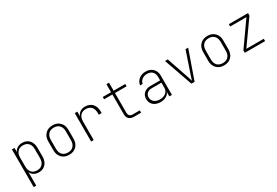

<svg xmlns="http://www.w3.org/2000/svg" viewBox="73 -1873 4654 3221"><g transform="rotate(-30 2400.0 -262.5)"><path d="M110 180V-550H160V-475H163Q181 -515 220 -537.5Q259 -560 313 -560Q396 -560 445.5 -505.5Q495 -451 495 -361V-190Q495 -130 472 -85Q449 -40 408.5 -15Q368 10 313 10Q260 10 220.5 -12.5Q181 -35 163 -75H160V180ZM303 -33Q370 -33 407.5 -74.5Q445 -116 445 -190V-361Q445 -435 407.5 -476Q370 -517 303 -517Q236 -517 198 -476Q160 -435 160 -361V-190Q160 -116 198 -74.5Q236 -33 303 -33Z M900 10Q812 10 758.5 -44.5Q705 -99 705 -190V-360Q705 -451 758.5 -505.5Q812 -560 900 -560Q989 -560 1042 -505.5Q1095 -451 1095 -360V-190Q1095 -99 1042 -44.5Q989 10 900 10ZM900 -34Q969 -34 1007 -75Q1045 -116 1045 -190V-360Q1045 -434 1006.5 -475Q968 -516 900 -516Q832 -516 793.5 -475Q755 -434 755 -360V-190Q755 -116 793 -75Q831 -34 900 -34Z M1327 0V-550H1377V-461Q1394 -507 1433 -533.5Q1472 -560 1528 -560Q1616 -560 1667 -506Q1718 -452 1718 -360V-325H1663V-360Q1663 -434 1625.5 -475.5Q1588 -517 1520 -517Q1453 -517 1415 -475.5Q1377 -434 1377 -360V0Z M2160 0Q2097 0 2063.5 -32Q2030 -64 2030 -125V-505H1870V-550H2030V-705H2080V-550H2305V-505H2080V-125Q2080 -45 2160 -45H2295V0Z M2669 10Q2584 10 2533 -35Q2482 -80 2482 -154Q2482 -225 2529 -267.5Q2576 -310 2653 -310H2842V-375Q2842 -441 2805.5 -478Q2769 -515 2703 -515Q2648 -515 2607.5 -485Q2567 -455 2559 -405H2509Q2519 -475 2572 -517.5Q2625 -560 2703 -560Q2788 -560 2840 -509Q2892 -458 2892 -375V0H2842V-88Q2827 -43 2781 -16.5Q2735 10 2669 10ZM2683 -34Q2754 -34 2798 -71Q2842 -108 2842 -167V-266H2652Q2598 -266 2565 -236.5Q2532 -207 2532 -158Q2532 -103 2573.5 -68.5Q2615 -34 2683 -34Z M3269 0 3076 -550H3129L3269 -140Q3278 -113 3287 -83.5Q3296 -54 3301 -37Q3306 -54 3315.5 -83.5Q3325 -113 3334 -140L3473 -550H3524L3331 0Z M3900 10Q3812 10 3758.5 -44.5Q3705 -99 3705 -190V-360Q3705 -451 3758.5 -505.5Q3812 -560 3900 -560Q3989 -560 4042 -505.5Q4095 -451 4095 -360V-190Q4095 -99 4042 -44.5Q3989 10 3900 10ZM3900 -34Q3969 -34 4007 -75Q4045 -116 4045 -190V-360Q4045 -434 4006.5 -475Q3968 -516 3900 -516Q3832 -516 3793.5 -475Q3755 -434 3755 -360V-190Q3755 -116 3793 -75Q3831 -34 3900 -34Z M4303 0V-46L4627 -505H4312V-550H4684V-503L4359 -45H4697V0Z"/></g></svg>

Font: NKDuy Mono Thin
Style: Regular
Weight: 100
Monospace: yes
Designer: NKDuy
Foundry: NKDuy
Version: Version 2.251; ttfautohint (v1.8.4.7-5d5b)